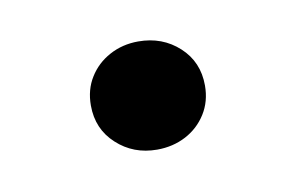

<svg xmlns="http://www.w3.org/2000/svg" viewBox="-32 -148 319 208"><g transform="rotate(-10 128.0 -44.5)"><path d="M128 15Q102 15 83.8 -1.8Q65.5 -18.5 65.5 -44.5Q65.5 -62 73.8 -75.2Q82 -88.5 96.2 -96.2Q110.5 -104 128 -104Q154.5 -104 172.8 -87.2Q191 -70.5 191 -44.5Q191 -27 182.5 -13.5Q174 0 159.8 7.5Q145.5 15 128 15Z"/></g></svg>

Font: Geologica Roman ExtraLight
Style: Regular
Weight: 250
Designer: Sindre Bremnes, Frode Helland
Foundry: Monokrom Skriftforlag AS
Version: Version 1.010;gftools[0.9.28]